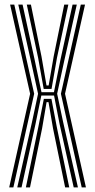

<svg xmlns="http://www.w3.org/2000/svg" viewBox="-20 -820 416 840"><path d="M55.5 0 120 -286 146.5 -409.8 115.2 -552.8 60 -800H78.8L131.2 -560.2L161.5 -416.5H216L244.8 -560.2L297.5 -800H316L260.8 -552.8L230 -409.8L256.2 -286L321 0H302.5L240.8 -276.8L216.5 -402H160.8L135.2 -276.8L74.2 0ZM20.2 0 111.8 -409.8 24.2 -800H42.5L129.5 -409.8L38.5 0ZM337.5 0 246.5 -409.8 333.5 -800H352L264.5 -409.8L356 0ZM171.2 -431 146.8 -566.8 97.2 -800H115.2L161.5 -573L183.5 -446H192.8L214.8 -573L261 -800H279L229.2 -566.8L205.5 -431ZM93.2 0 148 -265.8 171.8 -387.5H205L228.2 -265.8L283 0H265L212.2 -257.2L192.2 -373.2H183.8L164 -257.2L111.2 0Z"/></svg>

Font: Big Shoulders Inline Display SemiBold
Style: Regular
Weight: 600
Designer: Patric King
Foundry: XO Type Co
Version: Version 1.000